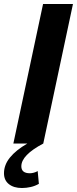

<svg xmlns="http://www.w3.org/2000/svg" viewBox="-60 -720 386 963"><path d="M7 0Q45 -176 81.5 -350Q118 -524 156 -700H306Q268 -524 231.5 -350Q195 -176 157 0Q47 58 47 114Q47 149 90 149Q99 149 110 146Q121 143 129 138Q131 154 132 170Q133 186 135 202Q116 213 94 218Q72 223 50 223Q9 223 -15.5 203.5Q-40 184 -40 149Q-40 107 -10 70Q20 33 77 0Z"/></svg>

Font: Rosa Sans
Style: Bold Italic
Weight: 700
Italic angle: -12°
Designer: Pentagram / MCKL
Foundry: Pentagram / MCKL
Version: Version 1.005;September 16, 2019;FontCreator 11.5.0.2425 64-